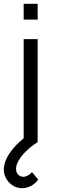

<svg xmlns="http://www.w3.org/2000/svg" viewBox="-44 -745 297 1006"><path d="M71.7 241Q45.7 241 23.8 227.4Q1.8 213.8 -11.1 191.3Q-24 168.8 -24 143.3Q-24 111.8 -5.8 77.9Q12.3 44 43.5 12.7Q74.7 -18.7 113.7 -44L153.3 0Q122.7 18.7 96.8 43.2Q70.8 67.8 55.4 93.3Q40 118.8 40 139.7Q40 157.8 51.2 169.6Q62.3 181.3 78 181.3Q89.2 181.3 101.2 174.9Q113.3 168.5 124 157L156.3 196.3Q139.7 218.2 117.5 229.6Q95.3 241 71.7 241ZM80 -642.3V-725H153.3V-642.3ZM80 0V-540H153.3V0Z"/></svg>

Font: Vela Sans GX ExtLt
Style: Regular
Weight: 200
Designer: Principal design: Mikhail Sharanda - project Manrope.
Design modification: Ravid Balaliev
Foundry: Mikhail Sharanda
Version: Version 1.001